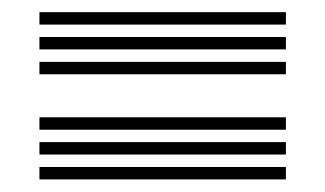

<svg xmlns="http://www.w3.org/2000/svg" viewBox="-20 -519 527 311"><path d="M43.9 -479.2V-499.3H443.1V-479.2ZM43.9 -439V-459.1H443.1V-439ZM43.9 -398.7V-418.8H443.1V-398.7ZM43.9 -308.9V-329H443.1V-308.9ZM43.9 -268.7V-288.8H443.1V-268.7ZM43.9 -228.4V-248.5H443.1V-228.4Z"/></svg>

Font: Big Shoulders Inline Display SC Thin
Style: Regular
Weight: 100
Designer: Patric King
Foundry: XO Type Co
Version: Version 2.002